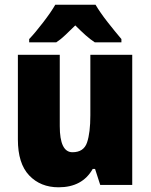

<svg xmlns="http://www.w3.org/2000/svg" viewBox="-20 -786 641 816"><path d="M215 -766Q198 -736 163.5 -691Q129 -646 104 -620V-606H219Q239 -619 257.5 -637Q276 -655 300 -678Q323 -655 343 -637Q363 -619 383 -606H496V-620Q468 -653 437 -692.5Q406 -732 386 -766ZM364 -553V-296Q364 -222 350 -180.5Q336 -139 288 -139Q234 -139 234 -250V-553H56V-193Q56 -91 104 -40.5Q152 10 229 10Q330 10 374 -68H384L406 0H542V-553Z"/></svg>

Font: Noto Sans UI SemiCondensed Black
Style: Regular
Weight: 900
Width: 4
Designer: Monotype Design Team
Foundry: Monotype Imaging Inc.
Version: 1.001